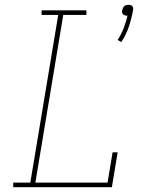

<svg xmlns="http://www.w3.org/2000/svg" viewBox="-20 -778 640 798"><path d="M484 -603 469 -612Q484 -635 494 -661Q504 -687 510 -713Q509 -713 508.5 -713Q508 -713 507 -713Q502 -713 498 -714.5Q494 -716 491 -719Q488 -722 487.5 -726.5Q487 -731 488 -736Q489 -740 491 -744.5Q493 -749 496.5 -752.5Q500 -756 505 -757Q510 -758 514 -758Q519 -758 523 -757Q527 -756 530 -752.5Q533 -749 533.5 -744.5Q534 -740 533 -736Q527 -701 515.5 -667Q504 -633 484 -603ZM35 0V-19H106L222 -716H153V-735H339V-716H243L127 -19H427L448 -145H469L445 0Z"/></svg>

Font: Iosevka Curly Slab ThExObl
Style: Regular
Weight: 100
Width: 7
Italic angle: -9°
Monospace: yes
Designer: Belleve Invis
Foundry: Belleve Invis
Version: Version 11.1.0; ttfautohint (v1.8.3)